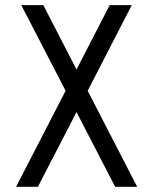

<svg xmlns="http://www.w3.org/2000/svg" viewBox="-20 -720 622 740"><path d="M42 0ZM126 0H42L232.9 -370.1L62 -700.2H147L274.9 -452.1L402.8 -700.2H487.8L317.9 -370.1L508.8 0H423.8L274.9 -288.1Z"/></svg>

Font: Pfennig
Style: Medium
Weight: 500
Version: Version 20120410 ; ttfautohint (v0.8)